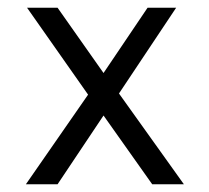

<svg xmlns="http://www.w3.org/2000/svg" viewBox="-20 -477 540 497"><path d="M47 0H129L248 -178L374 0H456L288 -235L436 -457H362L248 -288L129 -457H50L208 -232Z"/></svg>

Font: Inconsolata
Style: Regular
Weight: 400
Monospace: yes
Designer: Raph Levien, Cyreal, Brenton Simpson
Foundry: Raph Levien, Cyreal, Google
Version: Version 3.100